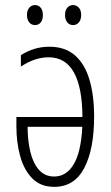

<svg xmlns="http://www.w3.org/2000/svg" viewBox="-20 -724 434 754"><path d="M174.3 -540.5Q235.8 -540.5 274.7 -506.3Q313.5 -472.2 331.5 -410.4Q349.6 -348.6 349.6 -266.6Q349.6 -137.7 310.8 -64Q272 9.8 192.9 9.8Q139.6 9.8 106.9 -23.4Q74.2 -56.6 59.3 -110.6Q44.4 -164.6 44.4 -227.1V-264.6H303.7Q303.2 -379.9 270.3 -439.5Q237.3 -499 170.9 -499Q116.7 -499 62 -462.4V-507.3Q85.9 -522.9 114 -531.7Q142.1 -540.5 174.3 -540.5ZM303.2 -226.1H88.4Q88.4 -173.3 98.9 -128.7Q109.4 -84 132.6 -57.4Q155.8 -30.8 192.9 -30.8Q240.7 -30.8 269.5 -78.9Q298.3 -127 303.2 -226.1ZM85.9 -665Q85.9 -682.6 94.7 -693.4Q103.5 -704.1 117.7 -704.1Q131.3 -704.1 139.9 -693.6Q148.4 -683.1 148.4 -665Q148.4 -646 139.9 -635.7Q131.3 -625.5 117.7 -625.5Q103.5 -625.5 94.7 -636.2Q85.9 -647 85.9 -665ZM235.4 -665.5Q235.4 -683.1 244.1 -693.6Q252.9 -704.1 267.1 -704.1Q280.3 -704.1 289.6 -693.8Q298.8 -683.6 298.8 -665.5Q298.8 -647 289.8 -636.2Q280.8 -625.5 267.1 -625.5Q252.9 -625.5 244.1 -636.2Q235.4 -647 235.4 -665.5Z"/></svg>

Font: Open Sans Condensed Light
Style: Regular
Weight: 300
Width: 3
Designer: Monotype Design Team
Foundry: Monotype Imaging Inc.
Version: Version 3.003; ttfautohint (v1.8.4)